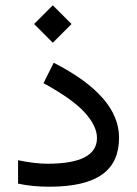

<svg xmlns="http://www.w3.org/2000/svg" viewBox="-20 -707 519 726"><path d="M108.9 -616.2 179.7 -545.4 250.5 -616.2 179.7 -687ZM159.2 -87.9C127.9 -87.9 90.8 -92.3 48.3 -101.1V-12.7C83.5 -4.9 123 -1 166.5 -1C349.6 -1 430.2 -64 430.2 -186.5C430.2 -289.6 350.6 -384.3 183.1 -469.7L144.5 -392.6C216.8 -353 268.6 -316.4 299.8 -282.2C331.1 -248 346.7 -215.8 346.7 -185.1C346.7 -120.1 284.2 -87.9 159.2 -87.9Z"/></svg>

Font: Vazirmatn
Style: Regular
Weight: 400
Designer: Saber Rastikerdar
Foundry: Saber Rastikerdar
Version: Version 33.003